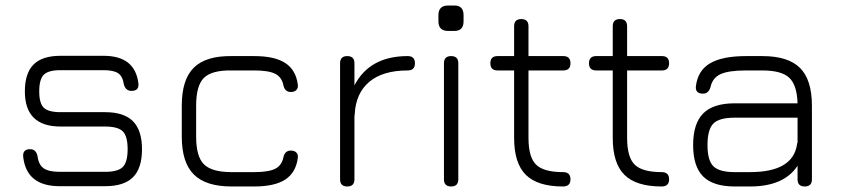

<svg xmlns="http://www.w3.org/2000/svg" viewBox="-20 -675 3043 695"><path d="M196 -1Q76 -1 64 -107Q61 -135 89 -135Q111 -135 116 -109Q120 -78 138.5 -65.5Q157 -53 196 -53H360Q407 -53 424.5 -70.5Q442 -88 442 -135Q442 -182 424.5 -199.5Q407 -217 360 -217H199Q70 -217 70 -344Q70 -410 101.5 -441.5Q133 -473 199 -473H355Q469 -473 481 -373Q484 -346 456 -346Q434 -346 428 -371Q424 -399 407.5 -410Q391 -421 355 -421H199Q155 -421 138.5 -404.5Q122 -388 122 -344Q122 -301 138.5 -285Q155 -269 199 -269H360Q429 -269 461.5 -236Q494 -203 494 -135Q494 -66 461.5 -33.5Q429 -1 360 -1Z M818 0Q725 0 681.5 -43.5Q638 -87 638 -180V-293Q638 -387 681.5 -430Q725 -473 818 -472H900Q974 -472 1012.5 -447Q1051 -422 1058 -369Q1060 -357 1053 -349.5Q1046 -342 1033 -342Q1011 -342 1006 -366Q1000 -396 976 -408Q952 -420 900 -420H818Q746 -421 718 -393Q690 -365 690 -293V-180Q690 -108 718.5 -80Q747 -52 818 -52H900Q952 -52 976 -64Q1000 -76 1006 -106Q1011 -130 1033 -130Q1046 -130 1053 -122.5Q1060 -115 1058 -103Q1051 -50 1012.5 -25Q974 0 900 0Z M1263 -26Q1263 0 1237 0Q1211 0 1211 -26V-446Q1211 -472 1237 -472Q1263 -472 1263 -446V-366Q1318 -472 1456 -472Q1482 -472 1482 -446Q1482 -420 1456 -420Q1366 -420 1317 -379Q1268 -338 1264 -262Q1264 -257 1263 -255Z M1602 -563Q1567 -563 1567 -598V-620Q1567 -655 1602 -655H1625Q1658 -655 1658 -620V-598Q1658 -563 1625 -563ZM1587 -26V-446Q1587 -472 1613 -472Q1639 -472 1639 -446V-26Q1639 0 1613 0Q1587 0 1587 -26Z M2018 0Q1926 0 1883.5 -42Q1841 -84 1841 -176V-420H1781Q1755 -420 1755 -446Q1755 -472 1781 -472H1841V-580Q1841 -606 1867 -606Q1893 -606 1893 -580V-472H2019Q2045 -472 2045 -446Q2045 -420 2019 -420H1893V-176Q1893 -106 1920.5 -79Q1948 -52 2018 -52Q2045 -52 2045 -26Q2045 0 2018 0Z M2375 0Q2283 0 2240.5 -42Q2198 -84 2198 -176V-420H2138Q2112 -420 2112 -446Q2112 -472 2138 -472H2198V-580Q2198 -606 2224 -606Q2250 -606 2250 -580V-472H2376Q2402 -472 2402 -446Q2402 -420 2376 -420H2250V-176Q2250 -106 2277.5 -79Q2305 -52 2375 -52Q2402 -52 2402 -26Q2402 0 2375 0Z M2639 0Q2562 0 2525.5 -36Q2489 -72 2489 -150Q2489 -228 2525.5 -264.5Q2562 -301 2639 -301H2867Q2865 -367 2837 -393.5Q2809 -420 2739 -420H2681Q2617 -420 2588 -406.5Q2559 -393 2552 -360Q2545 -336 2525 -336Q2496 -336 2499 -363Q2506 -420 2550.5 -446Q2595 -472 2681 -472H2739Q2833 -472 2876 -429Q2919 -386 2919 -292V-26Q2919 0 2893 0Q2867 0 2867 -26V-75Q2818 0 2695 0ZM2695 -52Q2850 -52 2865 -152Q2865 -153 2865.5 -155.5Q2866 -158 2867 -159V-249H2639Q2583 -249 2562 -227.5Q2541 -206 2541 -150Q2541 -94 2562.5 -73Q2584 -52 2639 -52Z"/></svg>

Font: Jura
Style: Regular
Weight: 400
Designer: Daniel Johnson, Alexei Vanyashin
Foundry: Daniel Johnson
Version: Version 5.103